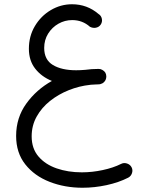

<svg xmlns="http://www.w3.org/2000/svg" viewBox="-20 -592 689 912"><path d="M56.6 53.7Q56.6 -32.7 104.7 -99.6Q152.8 -166.5 226.6 -207.5Q177.2 -227.5 147.2 -265.9Q117.2 -304.2 117.2 -360.4Q117.2 -420.4 145.8 -468.3Q174.3 -516.1 221.2 -543.9Q268.1 -571.8 322.3 -571.8Q394 -571.8 448.2 -525.4Q460.9 -517.6 463.9 -502.4Q466.8 -487.3 458 -474.6Q450.2 -463.4 435.8 -460.4Q421.4 -457.5 407.2 -464.8Q371.6 -496.6 322.8 -496.6Q288.1 -496.6 257.8 -479.5Q227.5 -462.4 208.7 -432.4Q189.9 -402.3 189.9 -364.3Q189.9 -308.1 231.4 -283.2Q272.9 -258.3 341.8 -258.3Q351.6 -258.3 362.3 -258.8Q373 -259.3 384.8 -260.3Q415.5 -264.6 446.3 -264.6H446.8H448.2H449.2Q449.2 -264.6 449.2 -264.6Q458.5 -264.6 466.3 -259.8Q484.4 -250 484.9 -230V-228.5Q484.9 -228.5 484.9 -228V-227.5Q484.9 -227.5 484.9 -227.1Q484.4 -213.4 475.6 -203.6Q475.6 -203.6 475.1 -203.6Q474.6 -202.6 474.1 -202.1Q466.8 -194.8 456.5 -192.4Q456.5 -192.4 456.5 -192.4Q455.6 -191.9 454.1 -191.9Q454.1 -191.9 454.1 -191.9Q452.1 -191.4 449.7 -191.4Q441.9 -190.9 433.1 -190.7Q424.3 -190.4 411.6 -189.5Q409.7 -189.5 408.2 -189Q356.4 -183.6 306.9 -163.8Q257.3 -144 217.5 -112.3Q177.7 -80.6 154.1 -38.1Q130.4 4.4 130.4 55.7Q130.4 113.3 162.6 151.1Q194.8 189 249 207.8Q303.2 226.6 368.7 226.6Q418 226.6 468 215.8Q518.1 205.1 555.2 186.5Q568.4 179.7 583.3 184.6Q598.1 189.5 605 202.6Q611.8 215.8 606.9 230.5Q602.1 245.1 588.9 252Q543.9 274.9 486.3 287.4Q428.7 299.8 372.1 299.8Q287.6 299.8 215.6 271.7Q143.6 243.7 100.1 188.7Q56.6 133.8 56.6 53.7Z"/></svg>

Font: Mikhak-DS2-FD Regular
Style: Regular
Weight: 400
Designer: Amin Abedi
Version: Version 3.4